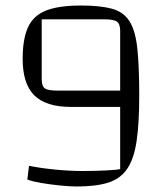

<svg xmlns="http://www.w3.org/2000/svg" viewBox="-20 -660 586 695"><path d="M258 15Q233 15 198 11.5Q163 8 130.5 2.5Q98 -3 79 -10L85 -60Q122 -52 176.5 -46.5Q231 -41 279 -41Q322 -41 362.5 -43Q403 -45 415 -48V-273H237Q146 -273 104 -315Q62 -357 62 -447Q62 -519 81.5 -561.5Q101 -604 147 -622Q193 -640 273 -640Q343 -640 385 -628.5Q427 -617 448.5 -583.5Q470 -550 477 -485.5Q484 -421 484 -314Q484 -214 474.5 -149.5Q465 -85 440.5 -49Q416 -13 372 1Q328 15 258 15ZM188 -332H415V-548Q415 -573 403.5 -581.5Q392 -590 358 -590H131V-374Q131 -348 142.5 -340Q154 -332 188 -332Z"/></svg>

Font: Changa ExtraLight
Style: Regular
Weight: 250
Designer: Eduardo Rodriguez Tunni
Foundry: Eduardo Rodriguez Tunni
Version: Version 3.002; ttfautohint (v1.8.2)